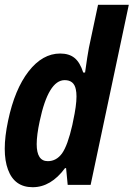

<svg xmlns="http://www.w3.org/2000/svg" viewBox="-20 -780 563 810"><path d="M254.4 -70.8Q194.8 9.8 117.9 9.8Q41 9.8 13.7 -64.5Q0 -101.1 0 -152.6Q0 -204.1 14.2 -271Q42 -403.3 100.6 -478.8Q159.2 -554.2 233.9 -554.2Q271.5 -554.2 294.4 -535.6Q317.4 -517.1 331.1 -474.1H338.9Q349.1 -547.9 355 -578.1L393.6 -759.8H523.4L362.3 0H265.6L258.8 -70.8ZM134.8 -171.9Q134.8 -100.1 181.6 -100.1Q217.8 -100.1 241.7 -132.8Q265.6 -166.5 285.2 -252.9L288.6 -270Q302.7 -334.5 302.7 -373Q302.7 -390.6 299.8 -403.3Q292 -441.9 252.9 -441.9Q184.1 -441.9 147.5 -269Q134.8 -210 134.8 -171.9Z"/></svg>

Font: Open Sans Hebrew Condensed
Style: Bold Italic
Weight: 700
Width: 3
Italic angle: -12°
Foundry: Ascender Corporation, Yanek Iontef
Version: Version 2.001;PS 002.001;hotconv 1.0.70;makeotf.lib2.5.58329